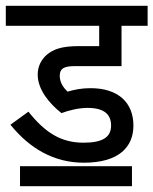

<svg xmlns="http://www.w3.org/2000/svg" viewBox="-20 -642 529 662"><path d="M282 -270C341 -270 363 -246 363 -209C363 -169 334 -150 268 -150C191 -150 136 -184 78 -257L16 -212C83 -129 167 -81 269 -81C392 -81 440 -137 440 -209C440 -288 388 -338 292 -338C262 -338 236 -333 213 -326C200 -338 186 -357 186 -380C186 -408 204 -414 239 -414H399V-553H489V-622H0V-553H322V-483H253C194 -483 165 -473 141 -453C123 -437 110 -414 110 -385C110 -333 150 -285 192 -252C218 -262 253 -270 282 -270ZM49 -69V0H435V-69Z"/></svg>

Font: Noto Sans Condensed
Style: Regular
Weight: 400
Width: 3
Designer: Monotype Design Team
Foundry: Monotype Imaging Inc.
Version: Version 2.013